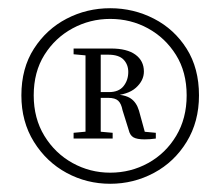

<svg xmlns="http://www.w3.org/2000/svg" viewBox="-20 -789 537 467"><path d="M359 -466V-452Q350 -451 345 -450.5Q340 -450 332 -450Q313 -450 304.5 -455Q296 -460 293 -473L278 -521Q275 -537 267.5 -544Q260 -551 243 -551H206V-565H245Q269 -565 280.5 -579.5Q292 -594 292 -614Q292 -632 280.5 -644Q269 -656 243 -656H206V-671H250Q289 -671 309.5 -656Q330 -641 330 -615Q330 -593 310.5 -575.5Q291 -558 250 -556L254 -560Q284 -559 298 -549.5Q312 -540 318 -520L335 -458L316 -470ZM202 -470H209L254 -466V-452H159V-466ZM202 -653 159 -657V-671H206V-656ZM62 -557Q62 -501 88 -458.5Q114 -416 156.5 -392.5Q199 -369 248 -369Q298 -369 340.5 -392.5Q383 -416 408.5 -458.5Q434 -501 434 -557Q434 -614 408 -655.5Q382 -697 340 -720Q298 -743 248 -743Q199 -743 156.5 -720Q114 -697 88 -655.5Q62 -614 62 -557ZM188 -452V-671H225V-452ZM32 -557Q32 -623 62.5 -670.5Q93 -718 142 -743.5Q191 -769 248 -769Q305 -769 354.5 -743.5Q404 -718 434 -670.5Q464 -623 464 -557Q464 -493 434 -444Q404 -395 354.5 -368.5Q305 -342 248 -342Q191 -342 142 -368.5Q93 -395 62.5 -444Q32 -493 32 -557Z"/></svg>

Font: Noto Serif SC ExtraLight Light
Style: Regular
Weight: 300
Version: Version 2.002-H1;hotconv 1.1.0;makeotfexe 2.6.0